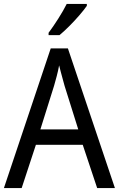

<svg xmlns="http://www.w3.org/2000/svg" viewBox="-20 -964 610 984"><path d="M478 0 404 -222H164L91 0H0L240 -716H328L569 0ZM311 -524Q308 -535 302.5 -555Q297 -575 291.5 -595.5Q286 -616 283 -629Q278 -601 270.5 -573Q263 -545 257 -524L187 -301H381ZM425 -934Q412 -915 387.5 -886.5Q363 -858 335 -830Q307 -802 285 -784H229V-796Q253 -828 279 -869Q305 -910 322 -944H425Z"/></svg>

Font: Noto Sans Gujarati SemiCondensed
Style: Regular
Weight: 400
Width: 4
Designer: Jelle Bosma - Monotype Design Team, Universal Thirst
Foundry: Monotype Imaging Inc.
Version: Version 2.106; ttfautohint (v1.8.4.7-5d5b)